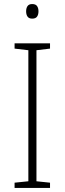

<svg xmlns="http://www.w3.org/2000/svg" viewBox="-20 -928 319 948"><path d="M227 0H52V-26L120 -33V-680L52 -688V-714H227V-688L160 -680V-33L227 -26ZM139 -908Q156 -908 163 -898Q170 -888 170 -872Q170 -856 163 -846Q156 -836 139 -836Q123 -836 116 -846Q109 -856 109 -872Q109 -888 116 -898Q123 -908 139 -908Z"/></svg>

Font: Noto Sans Disp ExtLt
Style: Regular
Weight: 200
Designer: Monotype Design Team
Foundry: Monotype Imaging Inc.
Version: Version 2.000;GOOG;noto-source:20170915:90ef993387c0